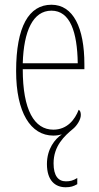

<svg xmlns="http://www.w3.org/2000/svg" viewBox="-20 -562 419 810"><path d="M257 228C278 228 290 224 306 215V189C288 200 276 203 258 203C226 203 206 180 206 127C206 54 251 12 290 -20C304 -32 321 -57 321 -77C321 -90 317 -96 312 -99C296 -57 263 -15 205 -15C125 -15 76 -97 76 -270H336V-291C336 -445 289 -542 197 -542C102 -542 48 -450 48 -262C48 -88 109 10 205 10C218 10 230 8 241 5C212 24 178 66 178 130C178 200 213 228 257 228ZM308 -295H76C80 -431 119 -517 197 -517C276 -517 306 -427 308 -295Z"/></svg>

Font: Noto Serif Lao ExtraCondensed Thin
Style: Regular
Weight: 100
Width: 2
Designer: Monotype Design Team
Foundry: Monotype Imaging Inc.
Version: Version 2.003